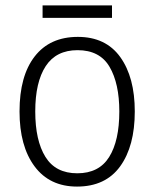

<svg xmlns="http://www.w3.org/2000/svg" viewBox="-20 -678 569 708"><path d="M477 -267Q477 -139 423 -64.5Q369 10 264 10Q163 10 107.5 -64.5Q52 -139 52 -267Q52 -398 108 -470Q164 -542 267 -542Q370 -542 423.5 -467.5Q477 -393 477 -267ZM110 -267Q110 -160 147.5 -99.5Q185 -39 265 -39Q345 -39 382.5 -99Q420 -159 420 -267Q420 -370 384 -431.5Q348 -493 266 -493Q187 -493 148.5 -434Q110 -375 110 -267ZM393 -658V-612H137V-658Z"/></svg>

Font: Noto Sans Sinhala SemiCondensed Light
Style: Regular
Weight: 300
Width: 4
Designer: Jelle Bosma - Monotype Design Team
Foundry: Monotype Imaging Inc.
Version: Version 2.006; ttfautohint (v1.8.4.7-5d5b)